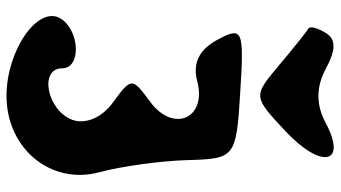

<svg xmlns="http://www.w3.org/2000/svg" viewBox="-242 -828 1020 575"><g transform="rotate(90 267.5 -540.0)"><path d="M99 -681C128 -627 169 -607 222 -621C334 -651 379 -550 284 -480C211 -426 211 -424 286 -369C332 -336 353 -286 338 -246C309 -171 184 -147 184 -217C184 -274 71 -270 35 -212C-6 -145 129 -50 267 -50C425 -50 535 -184 495 -329C478 -392 461 -513 459 -592C455 -735 451 -738 255 -750C67 -762 58 -757 99 -681ZM78 -1006C63 -981 57 -959 65 -954C73 -950 124 -909 174 -867C268 -788 268 -788 372 -885C488 -994 471 -1072 346 -1005C293 -977 240 -977 186 -1006C128 -1037 97 -1037 78 -1006Z"/></g></svg>

Font: Hussar Skorodowane
Style: Bold
Weight: 700
Foundry: Cannot Into Space Fonts
Version: Version 0.892